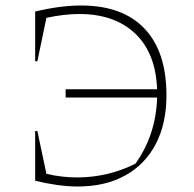

<svg xmlns="http://www.w3.org/2000/svg" viewBox="-20 -673 706 699"><path d="M263 6Q228 6 188.5 0.5Q149 -5 108 -15V-196H116L149 -40Q206 -27 261 -27Q372 -27 473 -77Q548 -182 552 -318H219V-348H552Q547 -480 472 -551Q397 -622 269 -622Q241 -622 211 -618.5Q181 -615 149 -608L116 -450H108V-631Q200 -653 275 -653Q426 -653 506 -569Q586 -485 586 -326Q586 -223 547 -148.5Q508 -74 435.5 -34Q363 6 263 6Z"/></svg>

Font: Piazzolla SC Thin
Style: Regular
Weight: 100
Designer: Juan Pablo del Peral
Foundry: Huerta Tipografica
Version: Version 1.330